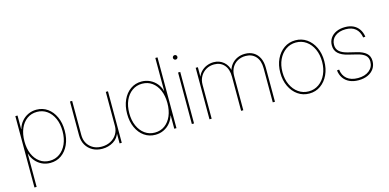

<svg xmlns="http://www.w3.org/2000/svg" viewBox="-82 -1215 3861 1906"><g transform="rotate(-15 1848.5 -262.0)"><path d="M79.1 204.1V-529.3H101.6V-389.6H103.5Q115.2 -432.6 142.8 -465.8Q170.4 -499 210.2 -518.1Q250 -537.1 296.4 -537.1Q360.4 -537.1 409.7 -502.2Q459 -467.3 487.3 -405.5Q515.6 -343.8 515.6 -263.7Q515.6 -183.1 487.5 -121.3Q459.5 -59.6 410.2 -24.9Q360.8 9.8 296.4 9.8Q249.5 9.8 210.4 -9Q171.4 -27.8 143.6 -61Q115.7 -94.2 103.5 -136.7H101.6V204.1ZM296.4 -12.7Q354 -12.7 398.4 -44.7Q442.9 -76.7 468 -133.1Q493.2 -189.5 493.2 -263.7Q493.2 -338.4 468 -394.8Q442.9 -451.2 398.4 -482.9Q354 -514.6 296.4 -514.6Q237.3 -514.6 193.6 -482.9Q149.9 -451.2 125.7 -394.8Q101.6 -338.4 101.6 -263.7Q101.6 -189.5 125.7 -133.1Q149.9 -76.7 193.6 -44.7Q237.3 -12.7 296.4 -12.7Z M831.1 7.8Q775.4 7.8 732.4 -15.9Q689.5 -39.6 665 -81.8Q640.6 -124 640.6 -179.7V-529.3H663.1V-179.7Q663.1 -105.5 710 -60.1Q756.8 -14.6 831.1 -14.6Q881.8 -14.6 922.1 -35.9Q962.4 -57.1 985.6 -94.5Q1008.8 -131.8 1008.8 -179.7V-529.3H1031.2V0H1008.8V-117.2H1014.6Q997.1 -54.7 945.3 -23.4Q893.6 7.8 831.1 7.8Z M1376 9.8Q1312 9.8 1262.5 -24.9Q1212.9 -59.6 1184.8 -121.3Q1156.7 -183.1 1156.7 -263.7Q1156.7 -343.8 1185.1 -405.5Q1213.4 -467.3 1262.9 -502.2Q1312.5 -537.1 1376 -537.1Q1422.9 -537.1 1462.4 -518.1Q1502 -499 1529.8 -465.8Q1557.6 -432.6 1568.8 -389.6H1570.8V-727.5H1593.3V0H1570.8V-136.7H1568.8Q1556.6 -94.2 1528.8 -61Q1501 -27.8 1461.9 -9Q1422.9 9.8 1376 9.8ZM1376 -12.7Q1435.1 -12.7 1478.8 -44.7Q1522.5 -76.7 1546.6 -133.1Q1570.8 -189.5 1570.8 -263.7Q1570.8 -338.4 1546.6 -394.8Q1522.5 -451.2 1478.8 -482.9Q1435.1 -514.6 1376 -514.6Q1318.8 -514.6 1274.2 -482.9Q1229.5 -451.2 1204.3 -394.8Q1179.2 -338.4 1179.2 -263.7Q1179.2 -189.5 1204.3 -133.1Q1229.5 -76.7 1273.9 -44.7Q1318.4 -12.7 1376 -12.7Z M1751.5 0V-529.3H1773.9V0ZM1763.2 -659.2Q1753.4 -659.2 1746.6 -665.8Q1739.7 -672.4 1739.7 -682.1Q1739.7 -691.9 1746.6 -698.5Q1753.4 -705.1 1763.2 -705.1Q1772.5 -705.1 1779.1 -698.5Q1785.6 -691.9 1785.6 -682.1Q1785.6 -672.9 1779.1 -666Q1772.5 -659.2 1763.2 -659.2Z M1932.6 0V-529.3H1955.1V-406.7H1947.3Q1958 -451.7 1984.6 -480.2Q2011.2 -508.8 2046.1 -522.9Q2081.1 -537.1 2117.2 -537.1Q2177.7 -537.1 2220.5 -500.2Q2263.2 -463.4 2273.9 -398.9H2265.1Q2274.4 -441.9 2299.3 -472.9Q2324.2 -503.9 2360.4 -520.5Q2396.5 -537.1 2439.5 -537.1Q2490.7 -537.1 2527.8 -514.4Q2564.9 -491.7 2585.2 -449.7Q2605.5 -407.7 2605.5 -349.6V0H2583V-349.6Q2583 -428.7 2544.2 -471.7Q2505.4 -514.6 2439.5 -514.6Q2395.5 -514.6 2359.4 -495.4Q2323.2 -476.1 2301.8 -439.2Q2280.3 -402.3 2280.3 -349.6V0H2257.8V-349.6Q2257.8 -428.7 2219.5 -471.7Q2181.2 -514.6 2117.2 -514.6Q2071.3 -514.6 2034.7 -493.4Q1998 -472.2 1976.6 -435.1Q1955.1 -397.9 1955.1 -349.6V0Z M2957.5 9.8Q2892.1 9.8 2840.8 -26.1Q2789.6 -62 2760.3 -123.8Q2731 -185.5 2731 -263.7Q2731 -342.8 2760.3 -404.3Q2789.6 -465.8 2840.8 -501.5Q2892.1 -537.1 2957.5 -537.1Q3022.9 -537.1 3074 -501.5Q3125 -465.8 3154.1 -404.1Q3183.1 -342.3 3183.1 -263.7Q3183.1 -185.5 3154.1 -123.8Q3125 -62 3074.2 -26.1Q3023.4 9.8 2957.5 9.8ZM2957.5 -12.7Q3016.6 -12.7 3062.5 -45.2Q3108.4 -77.6 3134.5 -134.5Q3160.6 -191.4 3160.6 -263.7Q3160.6 -336.4 3134.5 -393.1Q3108.4 -449.7 3062.5 -482.2Q3016.6 -514.6 2957.5 -514.6Q2898.9 -514.6 2852.8 -481.9Q2806.6 -449.2 2780 -392.8Q2753.4 -336.4 2753.4 -263.7Q2753.4 -191.4 2780 -134.5Q2806.6 -77.6 2852.8 -45.2Q2898.9 -12.7 2957.5 -12.7Z M3463.9 8.8Q3410.6 8.8 3371.6 -9.5Q3332.5 -27.8 3309.3 -61.5Q3286.1 -95.2 3280.8 -141.1L3303.2 -143.6Q3310.1 -82.5 3351.3 -48.1Q3392.6 -13.7 3463.9 -13.7Q3536.1 -13.7 3579.8 -48.8Q3623.5 -84 3623.5 -140.6Q3623.5 -183.1 3595.9 -206.5Q3568.4 -230 3514.6 -242.7L3427.2 -264.2Q3362.3 -279.8 3328.9 -311Q3295.4 -342.3 3295.4 -393.1Q3295.4 -436 3317.1 -468.3Q3338.9 -500.5 3377.9 -518.3Q3417 -536.1 3468.3 -536.1Q3516.1 -536.1 3551.5 -519.5Q3586.9 -502.9 3609.6 -470.9Q3632.3 -439 3639.6 -392.1L3617.2 -389.6Q3606.4 -451.2 3569.1 -482.4Q3531.7 -513.7 3468.3 -513.7Q3400.9 -513.7 3359.4 -480.7Q3317.9 -447.8 3317.9 -393.1Q3317.9 -350.6 3346.4 -325.2Q3375 -299.8 3431.2 -286.1L3519.5 -264.6Q3580.6 -250 3613.3 -220.7Q3646 -191.4 3646 -140.6Q3646 -96.2 3623.3 -62.5Q3600.6 -28.8 3559.6 -10Q3518.6 8.8 3463.9 8.8Z"/></g></svg>

Font: Inter 24pt Thin
Style: Regular
Weight: 250
Designer: Rasmus Andersson
Foundry: rsms
Version: Version 4.001;git-66647c0bb